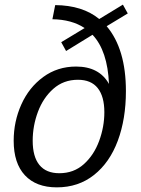

<svg xmlns="http://www.w3.org/2000/svg" viewBox="-20 -799 610 828"><path d="M531 -741 440 -686Q523 -588 523 -406Q523 -286 488 -192Q453 -98 385.5 -44.5Q318 9 225 9Q136 9 87.5 -43Q39 -95 39 -192Q39 -275 72 -348.5Q105 -422 166.5 -467Q228 -512 308 -512Q408 -512 450 -437Q444 -580 379 -649L265 -579L244 -617L345 -678Q289 -715 206 -716L218 -777Q336 -776 408 -717L510 -779ZM430 -315Q430 -383 401.5 -419Q373 -455 316 -455Q254 -455 210 -416Q166 -377 143.5 -316.5Q121 -256 121 -192Q121 -123 150 -87.5Q179 -52 236 -52Q298 -52 341.5 -91Q385 -130 407.5 -191Q430 -252 430 -315Z"/></svg>

Font: Bitter Pro
Style: Italic
Weight: 400
Italic angle: -9°
Designer: Sol Matas, and Bitter project Authors
Foundry: Sol Matas
Version: Version 1.010